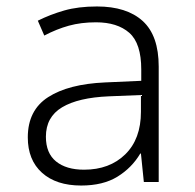

<svg xmlns="http://www.w3.org/2000/svg" viewBox="-20 -563 603 594"><path d="M231 11Q154 11 110 -28.5Q66 -68 66 -138Q66 -222 129 -262.5Q192 -303 305 -308L417 -313V-348Q417 -429 380 -461.5Q343 -494 277 -494Q231 -494 193 -483.5Q155 -473 117 -453L97 -499Q135 -518 178.5 -530.5Q222 -543 280 -543Q372 -543 421.5 -498Q471 -453 471 -357V0H425L416 -88H414Q388 -44 343.5 -16.5Q299 11 231 11ZM240 -38Q319 -38 367.5 -85.5Q416 -133 416 -217V-269L317 -265Q222 -261 172 -231Q122 -201 122 -140Q122 -89 153.5 -63.5Q185 -38 240 -38Z"/></svg>

Font: Noto Sans Mono SemiCondensed Light
Style: Regular
Weight: 300
Width: 4
Designer: Monotype Design Team
Foundry: Monotype Imaging Inc.
Version: Version 2.014; ttfautohint (v1.8.4.7-5d5b)